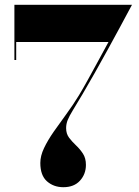

<svg xmlns="http://www.w3.org/2000/svg" viewBox="-20 -770 580 800"><path d="M244 10Q203.5 10 175.8 -14.5Q148 -39 148 -91Q148 -120.5 163.5 -153Q179 -185.5 203.5 -220.8Q228 -256 256 -294Q284 -332 309 -373Q326.5 -402 345.8 -437Q365 -472 386.8 -511.8Q408.5 -551.5 432 -595H47.5V-520H40V-750H530Q530 -750 516.2 -724.5Q502.5 -699 480 -657Q457.5 -615 430 -565.2Q402.5 -515.5 374.8 -466Q347 -416.5 323.5 -377Q298.5 -335 283.5 -310.5Q268.5 -286 262 -269.8Q255.5 -253.5 255.5 -236Q255.5 -212.5 268 -196Q280.5 -179.5 296.8 -164.2Q313 -149 325.5 -130Q338 -111 338 -83Q338 -44.5 313.2 -17.2Q288.5 10 244 10Z"/></svg>

Font: Bodoni Moda 28pt
Style: Bold
Weight: 700
Designer: Owen Earl
Foundry: indestructible type
Version: Version 2.005